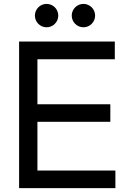

<svg xmlns="http://www.w3.org/2000/svg" viewBox="-20 -965 665 985"><path d="M78 0H572V-90H172V-340H546V-430H172V-661H569V-752H78ZM159 -885C159 -852 186 -825 219 -825C252 -825 279 -852 279 -885C279 -918 252 -945 219 -945C186 -945 159 -918 159 -885ZM348 -885C348 -852 375 -825 408 -825C441 -825 468 -852 468 -885C468 -918 441 -945 408 -945C375 -945 348 -918 348 -885Z"/></svg>

Font: Hibana 45 SubMedium
Style: Regular
Weight: 500
Width: 6
Designer: pygmalion
Foundry: ybstudio
Version: Version 2021.007;FEAKit 1.0